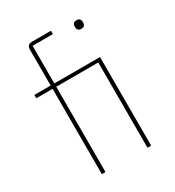

<svg xmlns="http://www.w3.org/2000/svg" viewBox="-178 -845 866 950"><g transform="rotate(-30 255.0 -370.0)"><path d="M123 -487H30V-506H123V-711Q123 -740 152 -740H260V-721H144V-506H405V0H384V-487H144V0H123ZM395 -673Q382 -673 377 -679.5Q372 -686 372 -694V-701Q372 -709 377 -715.5Q382 -722 395 -722Q408 -722 413 -715.5Q418 -709 418 -701V-694Q418 -686 413 -679.5Q408 -673 395 -673Z"/></g></svg>

Font: IBM Plex Sans Arabic Thin
Style: Regular
Weight: 100
Designer: Mike Abbink, Paul van der Laan, Pieter van Rosmalen, Wael Morcos, Khajak Apelian
Foundry: Bold Monday
Version: Version 1.101